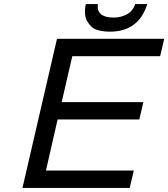

<svg xmlns="http://www.w3.org/2000/svg" viewBox="-20 -920 824 940"><path d="M400 -900H459Q455 -867 474.5 -850.5Q494 -834 536 -834Q574 -834 603 -851Q631 -867 642 -900H701Q659 -765 518 -765Q482 -765 454 -774Q426 -783 407 -816Q389 -847 400 -900ZM90 0 259 -730H354H784L764 -645H334L282 -420H682L662 -335H262L205 -85H635L615 0H185Z"/></svg>

Font: Miedinger
Style: Italic
Weight: 400
Italic angle: -13°
Version: Version 001.000